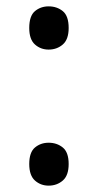

<svg xmlns="http://www.w3.org/2000/svg" viewBox="-20 -570 308 604"><path d="M72 -482Q72 -520 90 -535Q108 -550 133 -550Q159 -550 177.5 -535Q196 -520 196 -482Q196 -446 177.5 -430Q159 -414 133 -414Q108 -414 90 -430Q72 -446 72 -482ZM72 -54Q72 -91 90 -106Q108 -121 133 -121Q159 -121 177.5 -106Q196 -91 196 -54Q196 -18 177.5 -2Q159 14 133 14Q108 14 90 -2Q72 -18 72 -54Z"/></svg>

Font: Noto Sans Chorasmian
Style: Regular
Weight: 400
Designer: Federico Parra Barrios
Foundry: Google LLC
Version: Version 1.004; ttfautohint (v1.8.4.7-5d5b)